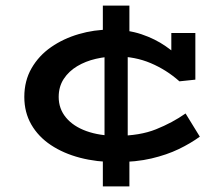

<svg xmlns="http://www.w3.org/2000/svg" viewBox="-20 -654 795 687"><path d="M395 -74Q326 -74 266.5 -89.5Q207 -105 162 -135Q117 -165 92 -208.5Q67 -252 67 -307Q67 -365 93 -410Q119 -455 163 -485.5Q207 -516 262 -532Q317 -548 373 -548Q437 -548 486 -531.5Q535 -515 573 -488.5Q611 -462 640 -432L593 -437V-536H679V-369L622 -363Q576 -404 519.5 -428Q463 -452 396 -452Q360 -452 323 -443.5Q286 -435 256 -417Q226 -399 208 -371.5Q190 -344 190 -307Q190 -265 216 -233.5Q242 -202 289 -185Q336 -168 398 -168Q480 -168 538.5 -191.5Q597 -215 644 -248L695 -165Q662 -141 619.5 -120.5Q577 -100 522 -87Q467 -74 395 -74ZM348 13V-137L354 -153V-489L348 -505V-634H443V-505L437 -489V-155L443 -137V13Z"/></svg>

Font: BioRhyme SemiExpanded SemiBold
Style: Regular
Weight: 600
Width: 6
Designer: Aoife Mooney
Foundry: Aoife Mooney Type
Version: Version 1.600;gftools[0.9.33]